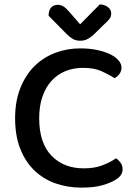

<svg xmlns="http://www.w3.org/2000/svg" viewBox="-20 -843 623 877"><path d="M535 -535Q535 -518 525.5 -505Q516 -492 503 -486Q477 -503 443.5 -518Q410 -533 359 -533Q315 -533 278.5 -518Q242 -503 215.5 -474Q189 -445 174 -402Q159 -359 159 -303Q159 -190 215 -132Q271 -74 363 -74Q412 -74 448 -88Q484 -102 510 -120Q521 -113 530.5 -100Q540 -87 540 -70Q540 -56 532.5 -44Q525 -32 508 -22Q486 -8 448 3Q410 14 352 14Q288 14 233 -5.5Q178 -25 137 -64.5Q96 -104 72.5 -163.5Q49 -223 49 -303Q49 -381 73 -441Q97 -501 137.5 -541Q178 -581 232 -601.5Q286 -622 347 -622Q390 -622 424.5 -614.5Q459 -607 483.5 -595Q508 -583 521.5 -567Q535 -551 535 -535ZM436 -823Q458 -822 473 -810.5Q488 -799 488 -782Q488 -767 480 -756.5Q472 -746 456 -732L405 -682Q388 -668 375.5 -662.5Q363 -657 346 -657Q327 -657 313 -665Q299 -673 285 -687L202 -771Q202 -795 213 -808Q224 -821 244 -821Q258 -821 270 -813.5Q282 -806 299 -786L346 -732Z"/></svg>

Font: Baloo Paaji 2 Medium
Style: Regular
Weight: 500
Designer: Shuchita Grover, Noopur Datye and Ek Type
Foundry: Ek Type
Version: Version 1.640;hotconv 1.0.111;makeotfexe 2.5.65597; ttfautoh